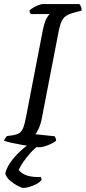

<svg xmlns="http://www.w3.org/2000/svg" viewBox="-29 -724 421 944"><path d="M162 0Q154 0 130 -3.5Q106 -7 77.5 -12Q49 -17 25 -22.5Q1 -28 -9 -32Q-7 -39 -2.5 -45.5Q2 -52 5 -55L34 -59Q53 -62 65 -69Q77 -76 85 -95.5Q93 -115 100 -154L182 -578Q191 -620 201.5 -636.5Q212 -653 215 -655H123Q121 -658 118.5 -662Q116 -666 116 -673Q122 -679 135 -686.5Q148 -694 161 -699Q174 -704 180 -704H361Q365 -700 369 -692Q373 -684 372 -672L325 -659Q294 -650 281 -631.5Q268 -613 260 -573L174 -129Q168 -105 159.5 -88Q151 -71 145 -64L240 -54Q242 -51 244.5 -44.5Q247 -38 247 -32Q230 -19 205 -9.5Q180 0 162 0ZM85 200Q78 200 58.5 190Q39 180 20.5 164Q2 148 -3 129Q5 92 39 52.5Q73 13 112 -14H168Q142 4 120.5 28Q99 52 84 74.5Q69 97 63 112Q79 132 107.5 140Q136 148 171 146Q173 149 174.5 153Q176 157 175 162Q159 179 131.5 189.5Q104 200 85 200Z"/></svg>

Font: Texturina 72pt 72pt Regular
Style: Italic
Weight: 400
Italic angle: -11°
Designer: Guillermo Torres Carreño
Foundry: Omnibus-Type
Version: Version 1.002; ttfautohint (v1.8.3)